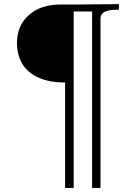

<svg xmlns="http://www.w3.org/2000/svg" viewBox="-20 -732 640 938"><path d="M298 186V-329Q224 -329 171 -351.5Q118 -374 90.5 -417.5Q63 -461 63 -522Q63 -607 121 -658.5Q179 -710 276 -710H367L561 -712V-685Q530 -685 510 -680.5Q490 -676 480.5 -666.5Q471 -657 471 -641V186H430V-676H340V186Z"/></svg>

Font: Baskervville
Style: Regular
Weight: 400
Designer: Alexis Faudot, Rémi Forte, Morgane Pierson, Rafael Ribas, Tanguy Vanlaeys, Rosalie Wagner, Thomas Huot-Marchand
Foundry: ANRT
Version: Version 1.100